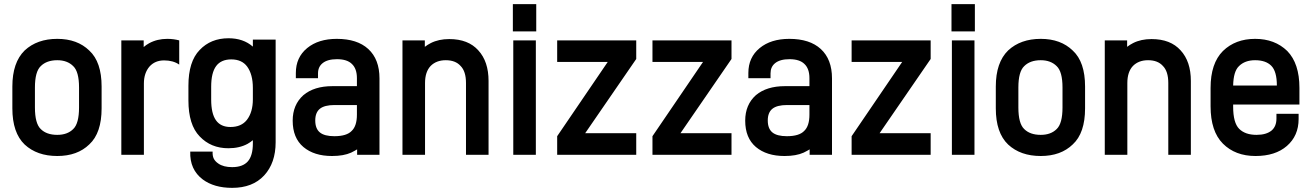

<svg xmlns="http://www.w3.org/2000/svg" viewBox="-20 -720 6272 918"><path d="M98.1 -28.8Q39.1 -85 39.1 -202.1V-306.2Q39.1 -421.4 98.1 -479Q157.7 -534.2 253.9 -534.2Q349.6 -534.2 407.2 -478Q465.8 -423.8 465.8 -306.2V-202.1Q465.8 -84 407.2 -29.8Q350.1 25.9 253.9 25.9Q157.2 25.9 98.1 -28.8ZM330.1 -103Q357.9 -129.4 357.9 -206.1V-301.8Q357.9 -377.4 330.1 -403.8Q301.8 -432.1 253.9 -432.1Q203.1 -432.1 174.8 -403.8Q147 -377.4 147 -301.8V-206.1Q147 -129.4 174.8 -103Q202.6 -75.2 253.9 -75.2Q302.2 -75.2 330.1 -103Z M667 -526.9V-495.1Q678.7 -505.4 692.9 -513.2Q731.4 -534.2 779.8 -534.2Q809.6 -534.2 836.9 -526.9V-411.1Q808.1 -431.2 764.6 -431.2Q721.2 -431.2 694.8 -401.9Q668 -370.6 668 -320.8V20H560.1V-526.9Z M949.7 138.2Q886.7 90.8 889.6 4.9H996.6Q995.6 25.4 1002 38.3Q1008.3 51.3 1023.9 62Q1048.3 79.1 1089.8 79.1Q1140.6 79.1 1164.8 51.8Q1189 24.4 1189 -34.2V-49.8Q1178.2 -40.5 1163.6 -32.2Q1125 -11.2 1071.8 -11.2Q988.3 -11.2 934.6 -67.9Q880.9 -123 880.9 -240.2V-310.1Q880.9 -425.8 934.6 -481Q987.8 -537.1 1072.8 -537.1Q1143.1 -537.1 1189 -497.1V-530.8H1297.9V-40Q1297.9 59.6 1242.7 119.1Q1188 178.2 1089.8 178.2Q1003.9 178.2 949.7 138.2ZM1160.6 -147Q1189 -184.1 1189 -245.1V-299.8Q1189 -364.3 1161.6 -401.9Q1136.2 -436 1085.9 -436Q1037.1 -436 1013.4 -404.1Q989.7 -372.1 989.7 -305.2V-244.1Q989.7 -177.2 1012.5 -145Q1035.2 -112.8 1082 -112.8Q1133.8 -112.8 1160.6 -147Z M1740.7 -485.8Q1794.4 -436.5 1794.4 -345.2V20H1687.5V-5.9Q1680.2 -1 1658.7 9.8Q1623 25.9 1567.4 25.9Q1481.9 25.9 1430.7 -17.1Q1379.4 -60.5 1379.4 -143.1Q1379.4 -219.2 1430.7 -265.1Q1481.9 -308.1 1569.3 -308.1H1686.5V-346.2Q1686.5 -391.6 1662.6 -414.1Q1639.6 -437 1591.3 -437Q1545.9 -437 1522.5 -418Q1500.5 -400.4 1500.5 -369.1V-346.2H1394.5V-371.1Q1394.5 -445.8 1448.7 -490.2Q1502.4 -534.2 1590.3 -534.2Q1688 -534.2 1740.7 -485.8ZM1661.6 -94.2Q1686.5 -117.7 1686.5 -171.9V-217.8H1579.6Q1531.7 -217.8 1509.5 -200Q1487.3 -182.1 1487.3 -144Q1487.3 -105 1509.3 -86.9Q1531.2 -68.8 1578.6 -68.8Q1637.7 -68.8 1661.6 -94.2Z M2011.2 -526.9V-496.1Q2024.4 -506.3 2040 -514.2Q2077.6 -533.2 2127.9 -533.2Q2218.8 -533.2 2267.1 -479Q2315.9 -425.8 2315.9 -333V20H2208V-323.2Q2208 -378.9 2182.1 -404.8Q2157.7 -432.1 2111.3 -432.1Q2066.4 -432.1 2039.1 -404.8Q2012.2 -376.5 2012.2 -323.2V20H1904.3V-526.9Z M2543.9 -700.2V-569.8H2432.1V-700.2ZM2542 -526.9V20H2434.1V-526.9Z M2777.8 -83H3022V20H2644V-68.8L2885.7 -423.8H2644V-526.9H3022V-438Z M3233.4 -83H3477.5V20H3099.6V-68.8L3341.3 -423.8H3099.6V-526.9H3477.5V-438Z M3904.3 -485.8Q3958 -436.5 3958 -345.2V20H3851.1V-5.9Q3843.8 -1 3822.3 9.8Q3786.6 25.9 3731 25.9Q3645.5 25.9 3594.2 -17.1Q3543 -60.5 3543 -143.1Q3543 -219.2 3594.2 -265.1Q3645.5 -308.1 3732.9 -308.1H3850.1V-346.2Q3850.1 -391.6 3826.2 -414.1Q3803.2 -437 3754.9 -437Q3709.5 -437 3686 -418Q3664.1 -400.4 3664.1 -369.1V-346.2H3558.1V-371.1Q3558.1 -445.8 3612.3 -490.2Q3666 -534.2 3753.9 -534.2Q3851.6 -534.2 3904.3 -485.8ZM3825.2 -94.2Q3850.1 -117.7 3850.1 -171.9V-217.8H3743.2Q3695.3 -217.8 3673.1 -200Q3650.9 -182.1 3650.9 -144Q3650.9 -105 3672.9 -86.9Q3694.8 -68.8 3742.2 -68.8Q3801.3 -68.8 3825.2 -94.2Z M4185.5 -83H4429.7V20H4051.8V-68.8L4293.5 -423.8H4051.8V-526.9H4429.7V-438Z M4641.1 -700.2V-569.8H4529.3V-700.2ZM4639.2 -526.9V20H4531.2V-526.9Z M4800.3 -28.8Q4741.2 -85 4741.2 -202.1V-306.2Q4741.2 -421.4 4800.3 -479Q4859.9 -534.2 4956.1 -534.2Q5051.8 -534.2 5109.4 -478Q5168 -423.8 5168 -306.2V-202.1Q5168 -84 5109.4 -29.8Q5052.2 25.9 4956.1 25.9Q4859.4 25.9 4800.3 -28.8ZM5032.2 -103Q5060.1 -129.4 5060.1 -206.1V-301.8Q5060.1 -377.4 5032.2 -403.8Q5003.9 -432.1 4956.1 -432.1Q4905.3 -432.1 4877 -403.8Q4849.1 -377.4 4849.1 -301.8V-206.1Q4849.1 -129.4 4877 -103Q4904.8 -75.2 4956.1 -75.2Q5004.4 -75.2 5032.2 -103Z M5369.1 -526.9V-496.1Q5382.3 -506.3 5397.9 -514.2Q5435.5 -533.2 5485.8 -533.2Q5576.7 -533.2 5625 -479Q5673.8 -425.8 5673.8 -333V20H5565.9V-323.2Q5565.9 -378.9 5540 -404.8Q5515.6 -432.1 5469.2 -432.1Q5424.3 -432.1 5397 -404.8Q5370.1 -376.5 5370.1 -323.2V20H5262.2V-526.9Z M6192.9 -220.2H5876V-210Q5876 -132.8 5904.8 -104Q5933.6 -75.2 5987.8 -75.2Q6034.7 -75.2 6060.1 -96.2Q6083 -116.2 6083 -152.8V-175.8H6189V-150.9Q6189 -70.8 6132.8 -22Q6077.6 25.9 5982.9 25.9Q5886.2 25.9 5827.1 -33.2Q5768.1 -92.3 5768.1 -211.9V-299.8Q5768.1 -417 5827.1 -476.1Q5886.7 -534.2 5981 -534.2Q6075.2 -534.2 6134.8 -476.1Q6192.9 -416.5 6192.9 -299.8ZM5903.8 -403.8Q5877.4 -378.9 5876 -311H6085Q6085 -378.9 6058.1 -405.8Q6031.7 -432.1 5981 -432.1Q5932.1 -432.1 5903.8 -403.8Z"/></svg>

Font: D-DIN-PRO SemiBold
Style: Bold
Weight: 600
Designer: datto
Foundry: CyberFei
Version: Version 1.000;hotconv 1.0.109;makeotfexe 2.5.65596